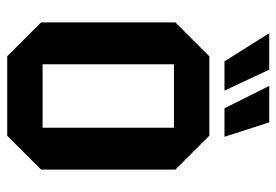

<svg xmlns="http://www.w3.org/2000/svg" viewBox="-137 -629 766 532"><g transform="rotate(90 246.0 -363.0)"><path d="M42 -94V-466L136 -560H356L450 -466V-94L356 0H136ZM158 -98H334V-462H158ZM319 -726 359 -602H280L218 -726ZM173 -726 231 -602H150L72 -726Z"/></g></svg>

Font: Tektur SemiCondensed Medium
Style: Regular
Weight: 500
Width: 4
Designer: Adam Jagosz
Foundry: Adam Jagosz
Version: Version 1.005;gftools[0.9.30]